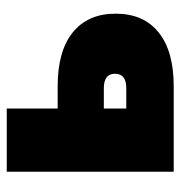

<svg xmlns="http://www.w3.org/2000/svg" viewBox="-2 -554 556 593"><g transform="rotate(-90 276.5 -258.0)"><path d="M237.3 -358.4H306.6Q414.6 -358.4 472.4 -311.8Q530.3 -265.1 530.3 -179.2Q530.3 -93.3 472.4 -46.6Q414.6 0 306.6 0H42V-515.6H237.3ZM237.3 -215.8V-146.5H300.3Q344.7 -146.5 344.7 -181.2Q344.7 -215.8 300.3 -215.8Z"/></g></svg>

Font: Inter Display Black
Style: Regular
Weight: 900
Designer: Rasmus Andersson
Foundry: rsms
Version: Version 4.000;git-a52131595